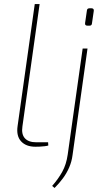

<svg xmlns="http://www.w3.org/2000/svg" viewBox="-20 -720 524 950"><path d="M176 -700 91 -95Q85 -56 103 -36Q121 -16 159 -16H218L219 0Q213 2 201 3.5Q189 5 176.5 5.5Q164 6 155 6Q109 6 84.5 -20.5Q60 -47 67 -96L152 -700ZM413 -480 339 47Q335 79 322.5 108Q310 137 291.5 162Q273 187 250 210L238 200Q268 166 288 130Q308 94 315 45L389 -480ZM433 -679Q439 -679 442 -675.5Q445 -672 444 -666L435 -604Q434 -593 423 -593H413Q399 -593 401 -606L410 -668Q411 -679 423 -679Z"/></svg>

Font: Exo 2 Thin
Style: Italic
Weight: 250
Italic angle: -8°
Designer: Natanael Gama
Foundry: Natanael Gama
Version: Version 2.010